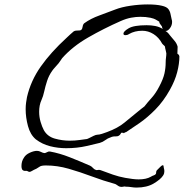

<svg xmlns="http://www.w3.org/2000/svg" viewBox="-20 -649 831 868"><path d="M279 21Q242 21 206.5 12Q171 3 142 -19Q117 -40 106.5 -79Q96 -118 96 -155Q96 -171 98 -185.5Q100 -200 102 -210Q119 -284 164.5 -348.5Q210 -413 281 -478Q289 -486 297 -493Q305 -500 313 -507Q318 -510 323 -510.5Q328 -511 332 -511Q337 -511 341 -511.5Q345 -512 347 -514Q352 -517 353.5 -528Q355 -539 361 -544Q390 -565 429 -579Q468 -593 501 -606Q529 -617 569.5 -623Q610 -629 648 -629Q687 -629 712 -623Q734 -618 741.5 -607.5Q749 -597 751 -585Q753 -573 756 -562Q757 -559 757.5 -556Q758 -553 758 -550Q758 -534 748 -521Q738 -508 728 -509Q735 -505 740.5 -499Q746 -493 751 -486Q759 -476 769 -464.5Q779 -453 783 -438V-437Q783 -431 782.5 -423Q782 -415 782 -408Q781 -406 785.5 -403.5Q790 -401 791 -394Q791 -361 781 -322.5Q771 -284 748 -243Q719 -191 682.5 -154Q646 -117 610.5 -92.5Q575 -68 549 -51H547Q546 -52 542.5 -48.5Q539 -45 537 -49Q530 -48 529 -49Q528 -50 526 -45Q519 -32 504.5 -32.5Q490 -33 480 -28Q467 -24 456 -15.5Q445 -7 431 -3Q415 1 372 11Q329 21 279 21ZM295 -13Q319 -13 339.5 -16Q360 -19 369 -20H370Q374 -20 383.5 -25Q393 -30 403.5 -35Q414 -40 420 -40Q428 -40 441 -44Q454 -48 464 -52Q513 -70 543 -95Q573 -120 604 -145Q612 -152 620 -158Q628 -164 633 -168Q646 -185 665 -206Q684 -227 700 -258Q718 -292 723.5 -317Q729 -342 729 -367Q729 -378 730.5 -388.5Q732 -399 732 -408Q732 -411 729 -422Q726 -433 726 -437Q726 -440 721.5 -443.5Q717 -447 713 -452Q698 -480 674 -495Q650 -510 623 -510Q589 -510 563 -495Q559 -492 554.5 -491Q550 -490 547 -490Q538 -490 538 -497Q538 -507 561.5 -521Q585 -535 643 -535Q663 -535 681.5 -531.5Q700 -528 716 -518L713 -524V-525Q713 -530 706.5 -537Q700 -544 700 -551Q700 -551 687.5 -558.5Q675 -566 659 -569H658Q649 -571 638 -572Q627 -573 614 -573Q595 -573 573 -569Q551 -565 526 -554Q449 -520 378.5 -479.5Q308 -439 261 -386Q255 -378 253.5 -375Q252 -372 245 -363Q240 -357 230 -346Q220 -335 216 -329Q201 -308 193 -283.5Q185 -259 180 -236Q175 -213 168 -198Q162 -185 159.5 -171.5Q157 -158 157 -144Q157 -120 163.5 -98Q170 -76 178 -61Q194 -32 227.5 -22.5Q261 -13 295 -13ZM597 199Q586 199 574 197Q562 195 550 195H549Q543 193 537 195Q531 197 522 195Q516 193 509.5 188Q503 183 498 182Q447 168 395 148.5Q343 129 291 114Q239 99 188 99Q167 99 160 104Q153 109 144 114Q132 119 125 123.5Q118 128 113 128Q110 128 105 125Q103 123 94 123.5Q85 124 80 117Q77 111 77 102Q77 80 88 64Q96 50 114.5 41.5Q133 33 147 33Q156 33 164.5 37.5Q173 42 180 43H181Q186 43 192.5 39Q199 35 206 36Q250 44 295.5 62Q341 80 387 100Q395 104 400.5 110.5Q406 117 413 119Q416 121 422 119.5Q428 118 434 120Q463 131 490.5 140.5Q518 150 546 155Q563 158 578.5 160Q594 162 607 162Q641 162 662 150Q668 146 674.5 144Q681 142 684 138Q686 136 686 129.5Q686 123 690 120Q698 112 705 105Q712 98 716 98Q720 98 720 106V107Q720 109 721.5 114Q723 119 723 125Q723 129 722 134Q721 139 717 145Q706 162 675 180.5Q644 199 597 199Z"/></svg>

Font: Vujahday Script
Style: Regular
Weight: 400
Designer: Robert E. Leuschke
Foundry: Robert E. Leuschke
Version: Version 1.010; ttfautohint (v1.8.3)